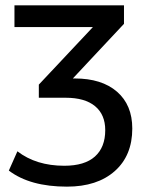

<svg xmlns="http://www.w3.org/2000/svg" viewBox="-20 -508 544 717"><path d="M230 189Q92 189 13 129L45 57Q115 111 220 111Q296 111 334.5 76.5Q373 42 373 -22Q373 -80 335 -111.5Q297 -143 225 -143H125V-192L327 -407H34V-488H443V-419L252 -215H259Q360 -215 417 -165.5Q474 -116 474 -28Q474 73 408.5 131Q343 189 230 189Z"/></svg>

Font: Nunito Sans SemiBold
Style: Regular
Weight: 600
Designer: Vernon Adams
Foundry: Vernon Adams
Version: Version 3.101; ttfautohint (v1.8.4.7-5d5b);gftools[0.9.27]